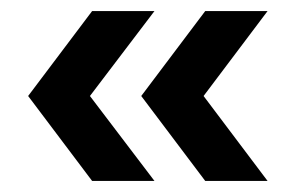

<svg xmlns="http://www.w3.org/2000/svg" viewBox="-20 -430 533 348"><path d="M352 -102 236 -256 352 -410H465L349 -256L465 -102ZM147 -102 31 -256 147 -410H260L143 -256L260 -102Z"/></svg>

Font: Teko Medium
Style: Regular
Weight: 500
Designer: Manushi Parikh, Jonny Pinhorn
Foundry: Indian Type Foundry
Version: Version 1.106;PS 1.0;hotconv 1.0.78;makeotf.lib2.5.61930; tt